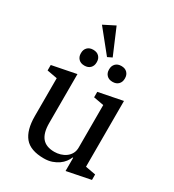

<svg xmlns="http://www.w3.org/2000/svg" viewBox="-214 -1024 1052 1158"><g transform="rotate(30 312.0 -445.0)"><path d="M273 12Q179 12 139 -36.5Q99 -85 99 -182V-446L28 -459V-497L195 -530V-189Q195 -120 222.5 -87Q250 -54 308 -54Q329 -54 349.5 -60Q370 -66 386.5 -78Q403 -90 413 -108Q423 -126 423 -151V-446L352 -459V-497L519 -530V-72L590 -59V-21L425 12V-80H421Q415 -64 402.5 -47.5Q390 -31 371.5 -18Q353 -5 328.5 3.5Q304 12 273 12ZM205 -595Q179 -595 164.5 -610Q150 -625 150 -648V-652Q150 -675 164.5 -690Q179 -705 205 -705Q231 -705 245.5 -690Q260 -675 260 -652V-648Q260 -625 245.5 -610Q231 -595 205 -595ZM401 -595Q375 -595 360.5 -610Q346 -625 346 -648V-652Q346 -675 360.5 -690Q375 -705 401 -705Q427 -705 441.5 -690Q456 -675 456 -652V-648Q456 -625 441.5 -610Q427 -595 401 -595ZM174 -862 253 -902 329 -723 298 -708Z"/></g></svg>

Font: IBM Plex Serif Text
Style: Regular
Weight: 450
Designer: Mike Abbink, Paul van der Laan, Pieter van Rosmalen
Foundry: Bold Monday
Version: Version 3.001